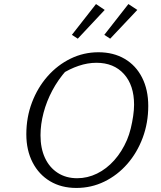

<svg xmlns="http://www.w3.org/2000/svg" viewBox="-20 -920 796 948"><path d="M357 8Q283 8 227.5 -25Q172 -58 141 -118Q110 -178 110 -257Q110 -341 138 -414.5Q166 -488 215 -543.5Q264 -599 328.5 -630.5Q393 -662 466 -662Q540 -662 595.5 -629.5Q651 -597 681.5 -537Q712 -477 712 -397Q712 -313 684.5 -239.5Q657 -166 608.5 -110.5Q560 -55 495.5 -23.5Q431 8 357 8ZM361 -40Q412 -40 459 -63Q506 -86 544 -128.5Q582 -171 607 -229Q618 -255 625.5 -285.5Q633 -316 637.5 -347Q642 -378 642 -403Q642 -499 592 -554.5Q542 -610 456 -610Q413 -610 368.5 -595Q324 -580 282 -553L308 -573Q267 -527 238.5 -473.5Q210 -420 195 -363Q180 -306 180 -252Q180 -188 202 -140.5Q224 -93 265 -66.5Q306 -40 361 -40ZM454 -900 497 -871 364 -729 335 -748ZM614 -900 658 -871 524 -729 495 -748Z"/></svg>

Font: Piazzolla 8pt ExtraLight
Style: Italic
Weight: 250
Italic angle: -11.3°
Designer: Juan Pablo del Peral
Foundry: Huerta Tipografica
Version: Version 2.001